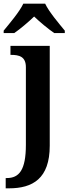

<svg xmlns="http://www.w3.org/2000/svg" viewBox="-38 -786 386 1046"><path d="M-18 -619V-606H40C72 -628 118 -667 148 -696C178 -667 225 -628 257 -606H315V-619C284 -657 229 -721 208 -766H89C68 -721 13 -657 -18 -619ZM-7 240H11C140 240 233 187 233 8V-536H19V-487H23C66 -487 103 -478 103 -420V3C103 141 66 184 -1 184H-7Z"/></svg>

Font: Noto Serif SemiBold
Style: Regular
Weight: 600
Designer: Monotype Design Team
Foundry: Monotype Imaging Inc.
Version: Version 2.013